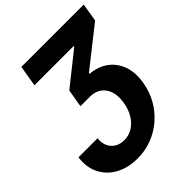

<svg xmlns="http://www.w3.org/2000/svg" viewBox="-269 -873 1232 1232"><g transform="rotate(-45 347.0 -256.5)"><path d="M-10.3 -58.1H162.6Q158.2 -19.5 171.4 10Q184.6 39.6 211.7 55.9Q238.8 72.3 275.9 72.3Q319.3 72.3 354 49.8Q388.7 27.3 411.6 -11.5Q434.6 -50.3 442.4 -100.1Q451.7 -156.7 438.2 -197Q424.8 -237.3 393.3 -259.5Q361.8 -281.7 315.4 -281.2H230.5L251 -402.8L472.2 -579.1V-585H116.7L140.6 -727.5H706.5L686 -603.5L419.9 -393.6L418.5 -386.7Q492.7 -380.4 542.7 -342.5Q592.8 -304.7 613.8 -243.4Q634.8 -182.1 621.6 -103.5Q610.4 -33.7 577.4 24.7Q544.4 83 495.1 125.7Q445.8 168.5 384.3 192.1Q322.8 215.8 253.9 215.8Q166.5 215.8 103 180.7Q39.6 145.5 9 83.5Q-21.5 21.5 -10.3 -58.1Z"/></g></svg>

Font: Inter 28pt ExtraBold
Style: Italic
Weight: 800
Italic angle: -9.3988°
Designer: Rasmus Andersson
Foundry: rsms
Version: Version 4.001;git-66647c0bb